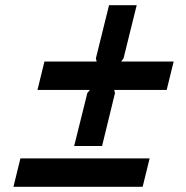

<svg xmlns="http://www.w3.org/2000/svg" viewBox="-20 -773 718 743"><path d="M625 -425H422L425 -413L375 -208H267L318 -413L328 -425H125L152 -535H354L351 -547L402 -753H509L458 -547L449 -535H652ZM532 -50H32L59 -160H559Z"/></svg>

Font: TypoPRO Sinkin Sans
Style: 500 Medium Italic
Weight: 500
Italic angle: -112°
Designer: Keith Bates
Foundry: K-Type
Version: Sinkin Sans (version 1.0)  by Keith Bates   •   © 2014   www